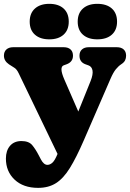

<svg xmlns="http://www.w3.org/2000/svg" viewBox="-21 -722 661 976"><path d="M404.5 -7.5Q367 79 334.2 132Q301.5 185 263.5 209Q225.5 233 173 233Q97.5 233 53.2 191.2Q9 149.5 9 84Q9 43.5 30 19.2Q51 -5 88 -5Q125.5 -5 142.8 15.8Q160 36.5 176 67.5L187 88.5Q201.5 116 220 116Q233 116 245.2 105.2Q257.5 94.5 271.5 60.5L74 -349.5Q64 -370.5 51.5 -377.8Q39 -385 24.5 -395Q-1 -412.5 -1 -439Q-1 -459.5 11.8 -470.8Q24.5 -482 46 -482H303Q325 -482 337.5 -470.8Q350 -459.5 350 -439Q350 -407 317 -395L303 -390Q278.5 -381 306 -318L377 -155L439.5 -310Q453 -344 449.2 -364Q445.5 -384 428 -390L414 -395Q383 -406 383 -439Q383 -459.5 395.8 -470.8Q408.5 -482 430 -482H573Q595 -482 607.5 -470.8Q620 -459.5 620 -439Q620 -426 614.8 -415.2Q609.5 -404.5 595.5 -395.5Q581 -386 567.8 -369.8Q554.5 -353.5 540.5 -321ZM229.5 -522Q183.5 -522 156.8 -545.5Q130 -569 130 -612Q130 -655 156.8 -678.8Q183.5 -702.5 229.5 -702.5Q276 -702.5 302.2 -678.8Q328.5 -655 328.5 -612Q328.5 -569.5 302.2 -545.8Q276 -522 229.5 -522ZM473.5 -522Q427.5 -522 400.8 -545.5Q374 -569 374 -612Q374 -655 400.8 -678.8Q427.5 -702.5 473.5 -702.5Q521 -702.5 547.5 -678.8Q574 -655 574 -612Q574 -569.5 547.5 -545.8Q521 -522 473.5 -522Z"/></svg>

Font: Fraunces 9pt SuperSoft Black
Style: Regular
Weight: 900
Version: Version 1.000;[b76b70a41]